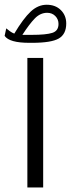

<svg xmlns="http://www.w3.org/2000/svg" viewBox="-38 -807 305 825"><path d="M-18.1 -652.8 -11.2 -685.1Q-4.4 -679.2 4.9 -672.6Q14.2 -666 23.4 -662.6Q62.5 -728 94 -757.3Q125.5 -786.6 162.6 -786.6Q200.2 -786.6 223.4 -763.7Q246.6 -740.7 246.6 -706.1Q246.6 -660.2 214.6 -641.6Q182.6 -623 99.6 -623H87.9Q2.4 -623 -18.1 -652.8ZM98.6 -657.2Q160.2 -657.2 186.8 -665.8Q213.4 -674.3 213.4 -704.1Q213.4 -724.1 199.7 -738Q186 -752 164.6 -752Q135.3 -752 111.8 -728Q88.4 -704.1 58.1 -657.2ZM79.6 -558.2H147.5V-1.4H79.6Z"/></svg>

Font: Vazir Light FD
Style: Light-FD
Weight: 300
Designer: Saber Rastikerdar
Foundry: Saber Rastikerdar
Version: Version 30.1.0